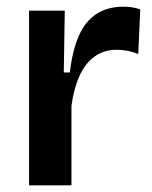

<svg xmlns="http://www.w3.org/2000/svg" viewBox="-20 -555 456 575"><path d="M67 0V-263V-523H174L171 -338H189Q197 -404 216 -447.5Q235 -491 268.5 -513Q302 -535 350 -535Q361 -535 373 -533.5Q385 -532 400 -527L394 -393Q378 -400 361 -403Q344 -406 330 -406Q291 -406 263 -385.5Q235 -365 218 -327.5Q201 -290 194 -238V0Z"/></svg>

Font: Bricolage Grotesque 24pt SemiBold
Style: Regular
Weight: 600
Designer: Mathieu Triay
Foundry: Atelier Triay
Version: Version 1.001;gftools[0.9.33.dev8+g029e19f]